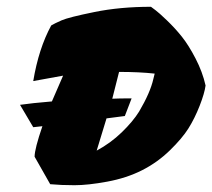

<svg xmlns="http://www.w3.org/2000/svg" viewBox="-20 -551 626 566"><path d="M128 -8 82 -89Q82 -112 105 -179L78 -176L39 -242Q73 -247 133 -252L166 -328L78 -312Q94 -408 131 -476Q141 -482 161.5 -491Q182 -500 258 -515.5Q334 -531 425 -531Q430 -527 439 -520.5Q448 -514 472 -491Q496 -468 516 -443Q536 -418 556.5 -378.5Q577 -339 586 -299Q583 -276 568.5 -239Q554 -202 535.5 -172.5Q517 -143 480.5 -107.5Q444 -72 398.5 -49Q353 -26 296 -15.5Q239 -5 199.5 -5Q160 -5 128 -8ZM368 -261 348 -209 294 -202 265 -107Q306 -129 339 -161Q372 -193 390 -222Q423 -278 432 -318L436 -334Q391 -339 331 -339L311 -260Q329 -261 368 -261Z"/></svg>

Font: Ceviche One
Style: Regular
Weight: 400
Version: Version 1.002